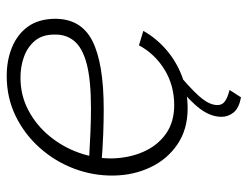

<svg xmlns="http://www.w3.org/2000/svg" viewBox="-103 -466 738 572"><g transform="rotate(-90 266.0 -180.0)"><path d="M229 10Q167 10 122.5 -20Q78 -50 54 -100Q30 -150 29 -210Q28 -271 49.5 -328Q71 -385 111.5 -430.5Q152 -476 206.5 -502.5Q261 -529 326 -529Q373 -529 411.5 -513Q450 -497 472.5 -466Q495 -435 496 -387Q497 -308 430.5 -274Q364 -240 226 -240Q192 -240 152 -241.5Q112 -243 62 -247L71 -284Q122 -281 159 -279.5Q196 -278 229 -278Q313 -278 361 -290.5Q409 -303 429.5 -327.5Q450 -352 449 -387Q449 -423 430.5 -445Q412 -467 383 -477.5Q354 -488 321 -488Q268 -488 223.5 -464.5Q179 -441 146.5 -401.5Q114 -362 97 -314Q80 -266 80 -217Q81 -165 99.5 -122.5Q118 -80 153 -55Q188 -30 239 -30Q297 -30 344 -58.5Q391 -87 417 -135L460 -122Q438 -83 403 -53Q368 -23 324 -6.5Q280 10 229 10ZM204 111Q204 79 227.5 47.5Q251 16 298 -21H311L318 -6Q275 31 257 54.5Q239 78 239 99Q239 113 250 121Q261 129 284 135L262 169Q230 163 217 147Q204 131 204 111Z"/></g></svg>

Font: Raleway Thin Light
Style: Italic
Weight: 300
Italic angle: -12°
Version: Version 4.026